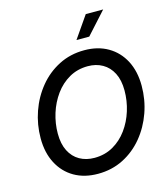

<svg xmlns="http://www.w3.org/2000/svg" viewBox="-136 -1055 1025 1171"><g transform="rotate(-15 376.5 -469.0)"><path d="M337.4 11.2Q251.5 11.2 188 -25.6Q124.5 -62.5 89.4 -129.9Q54.2 -197.3 54.2 -288.1Q54.2 -375 82.5 -455.8Q110.8 -536.6 163.1 -600.3Q215.3 -664.1 288.1 -701.4Q360.8 -738.8 449.7 -738.8Q535.2 -738.8 598.6 -701.9Q662.1 -665 697.3 -597.7Q732.4 -530.3 732.4 -439Q732.4 -351.6 703.9 -270.8Q675.3 -189.9 622.8 -126.2Q570.3 -62.5 497.8 -25.6Q425.3 11.2 337.4 11.2ZM341.8 -88.4Q407.2 -88.4 459.5 -118.2Q511.7 -147.9 548.6 -198.5Q585.4 -249 604.7 -311.3Q624 -373.5 624 -438.5Q624 -503.9 601.1 -548.6Q578.1 -593.3 537.8 -616.2Q497.6 -639.2 445.3 -639.2Q379.4 -639.2 327.1 -609.1Q274.9 -579.1 238.3 -528.6Q201.7 -478 182.1 -415.8Q162.6 -353.5 162.6 -288.6Q162.6 -223.6 185.3 -179Q208 -134.3 248.5 -111.3Q289.1 -88.4 341.8 -88.4ZM420.4 -811 516.1 -949.2H626L501 -811Z"/></g></svg>

Font: Inter 28pt Medium
Style: Italic
Weight: 500
Italic angle: -9.3988°
Designer: Rasmus Andersson
Foundry: rsms
Version: Version 4.001;git-66647c0bb